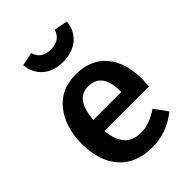

<svg xmlns="http://www.w3.org/2000/svg" viewBox="-232 -894 1013 1013"><g transform="rotate(-45 274.5 -387.0)"><path d="M118 -774 193 -789Q211 -729 280 -729Q351 -729 368 -789L444 -774Q438 -711 394 -674Q350 -637 280 -637Q210 -637 167 -674Q124 -711 118 -774ZM511 -277Q511 -267 508 -225H176Q188 -82 306 -82Q370 -82 438 -129L491 -56Q403 15 295 15Q174 15 108.5 -59Q43 -133 43 -261Q43 -385 105.5 -464.5Q168 -544 278 -544Q389 -544 450 -473.5Q511 -403 511 -277ZM384 -308V-314Q384 -453 281 -453Q186 -453 176 -308Z"/></g></svg>

Font: FiraGO Medium
Style: Regular
Weight: 500
Designer: bBox Type
Foundry: bBox Type GmbH
Version: Version 1.001;PS 001.001;hotconv 1.0.88;makeotf.lib2.5.64775